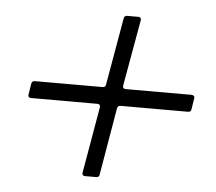

<svg xmlns="http://www.w3.org/2000/svg" viewBox="-45 -663 729 649"><g transform="rotate(5 320.0 -338.0)"><path d="M266 -62Q261 -62 258.5 -65Q256 -68 257 -73L296 -298V-300Q296 -309 287 -309H61Q56 -309 53.5 -312Q51 -315 52 -320L58 -358Q60 -367 69 -367H299Q309 -367 310 -376L350 -605Q352 -614 361 -614H399Q404 -614 406.5 -611Q409 -608 408 -603L368 -378V-376Q368 -367 377 -367H602Q606 -367 609 -364Q612 -361 611 -356L605 -318Q604 -309 594 -309H365Q356 -309 354 -300L315 -71Q314 -62 304 -62Z"/></g></svg>

Font: Open Sauce Two Light Italic
Style: Regular
Weight: 300
Italic angle: -10°
Designer: Alfredo Marco Pradil
Foundry: Creative Sauce Fz LLC
Version: Version 1.477